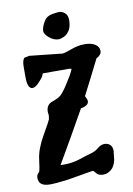

<svg xmlns="http://www.w3.org/2000/svg" viewBox="-89 -659 628 907"><g transform="rotate(-10 225.0 -205.5)"><path d="M274.9 -598.6Q299.8 -587.9 299.8 -556.6Q299.8 -556.2 299.8 -555.7Q299.3 -523.4 287.1 -505.9Q274.9 -488.3 259.3 -481.9Q243.7 -475.6 236.8 -475.6Q212.4 -475.6 191.2 -493.7Q169.9 -511.7 169.9 -526.4Q169.9 -541 180.2 -561.5Q190.4 -582 202.1 -589.4Q213.9 -596.7 226.1 -598.4Q238.3 -600.1 246.1 -601.3Q253.9 -602.5 259.5 -602.5Q265.1 -602.5 274.9 -598.6ZM76.2 192.4Q22.5 192.4 22.5 152.3Q22.5 134.3 35.2 126.5Q40 116.7 45.9 67.4Q51.8 18.1 86.7 -42.5Q121.6 -103 124.5 -111.8L127 -130.4Q125 -141.6 125 -146.5Q125 -181.6 156 -191.9Q187 -202.1 198.7 -214.4Q214.4 -230 234.9 -262.7Q259.3 -300.3 266.6 -317.4L271 -327.6Q266.6 -328.6 260.7 -330.1H134.8Q131.8 -329.1 129.9 -321.3Q127.9 -313.5 107.9 -292Q87.9 -270.5 74.2 -270.5Q49.8 -270.5 49.8 -327.6V-375Q49.8 -407.2 60.5 -418L85 -422.9L241.2 -406.2Q253.9 -406.7 286.6 -419.2Q319.3 -431.6 351.1 -431.6Q382.8 -431.6 401.6 -419.7Q420.4 -407.7 420.4 -387.9Q420.4 -368.2 395.5 -356Q354 -272.5 311 -189.5Q320.3 -172.9 320.3 -164.6Q320.3 -143.1 282.2 -136.2Q212.4 -11.2 140.6 111.3H159.7Q199.7 111.3 237.1 98.6Q274.4 85.9 293.5 81.1Q312.5 76.2 328.6 62.5Q344.7 48.8 361.8 48.8Q378.9 48.8 389.2 59.1Q399.4 69.3 399.4 87.9V88.4L394.5 130.9Q387.7 162.6 369.6 176.5Q351.6 190.4 335 190.4H329.6H329.1Q308.6 189.5 299.6 177.5Q290.5 165.5 285.6 164.1L161.6 185.1Q104.5 192.4 76.2 192.4Z"/></g></svg>

Font: Drukaatie burti
Style: Demi
Weight: 600
Version: Version 0.14